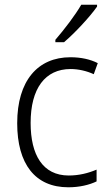

<svg xmlns="http://www.w3.org/2000/svg" viewBox="-20 -785 462 815"><path d="M392 -757V-765H325C299 -720 253 -660 215 -616V-606H252C298 -645 362 -714 392 -757ZM270 10C317 10 359 0 390 -15V-65C355 -50 315 -40 272 -40C161 -40 110 -128 110 -263C110 -409 171 -492 280 -492C312 -492 348 -484 378 -470L395 -517C364 -533 324 -542 279 -542C140 -542 53 -442 53 -262C53 -89 129 10 270 10Z"/></svg>

Font: Noto Sans Khmer SemiCondensed Light
Style: Regular
Weight: 300
Width: 4
Designer: Danh Hong and the Monotype Design Team
Foundry: Monotype Imaging Inc.
Version: Version 2.004